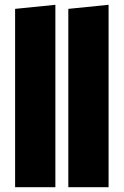

<svg xmlns="http://www.w3.org/2000/svg" viewBox="-20 -781 516 801"><path d="M211 0H43V-744L211 -761ZM433 0H265V-744L433 -761Z"/></svg>

Font: FiraGO Heavy
Style: Regular
Weight: 900
Designer: bBox Type
Foundry: bBox Type GmbH
Version: Version 1.001